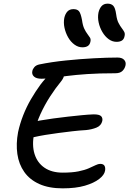

<svg xmlns="http://www.w3.org/2000/svg" viewBox="-20 -1024 708 1051"><path d="M323 7Q248 7 195.5 -16.5Q143 -40 113 -82.5Q83 -125 75 -181Q67 -237 79 -301Q89 -347 107 -393Q125 -439 149.5 -481Q174 -523 201 -560Q225 -592 250.5 -615Q276 -638 303 -638Q316 -638 323.5 -631.5Q331 -625 330.5 -612.5Q330 -600 317 -582Q284 -542 254 -495.5Q224 -449 201 -398.5Q178 -348 167 -294Q154 -230 169 -181.5Q184 -133 223.5 -106Q263 -79 323 -79Q375 -79 409.5 -86Q444 -93 466.5 -103Q489 -113 503.5 -120Q518 -127 528 -127Q546 -127 552 -116.5Q558 -106 555 -89Q551 -66 522.5 -44Q494 -22 444.5 -7.5Q395 7 323 7ZM169 -274Q146 -269 134.5 -274Q123 -279 120.5 -290.5Q118 -302 120 -314Q124 -332 144 -345Q164 -358 197 -364Q231 -370 271.5 -375.5Q312 -381 352 -385.5Q392 -390 428 -393.5Q464 -397 493 -398Q523 -398 533 -388.5Q543 -379 540 -362Q534 -336 508 -325.5Q482 -315 451 -312Q415 -310 376.5 -305.5Q338 -301 300 -296Q262 -291 228.5 -285.5Q195 -280 169 -274ZM208 -593Q179 -593 166 -605Q153 -617 157 -635Q159 -646 168 -656.5Q177 -667 194 -671Q262 -685 340.5 -693Q419 -701 493.5 -705Q568 -709 623 -709Q648 -709 659.5 -696.5Q671 -684 667 -666Q663 -648 650 -635.5Q637 -623 611 -623Q522 -623 457 -618.5Q392 -614 346 -608Q300 -602 266.5 -597.5Q233 -593 208 -593ZM618 -795Q595 -795 575 -809.5Q555 -824 540.5 -848.5Q526 -873 520 -901Q514 -929 519 -955Q524 -977 536 -990.5Q548 -1004 569 -1004Q589 -1004 600 -992.5Q611 -981 616 -945Q620 -915 629 -898Q638 -881 646.5 -870Q655 -859 660 -849.5Q665 -840 662 -827Q659 -810 648 -802.5Q637 -795 618 -795ZM431 -765Q408 -765 387.5 -780Q367 -795 353 -819.5Q339 -844 333 -872Q327 -900 332 -926Q337 -948 349 -961Q361 -974 382 -974Q403 -974 412.5 -962.5Q422 -951 429 -914Q433 -884 441.5 -866.5Q450 -849 458.5 -838Q467 -827 472.5 -818Q478 -809 475 -796Q472 -780 461 -772.5Q450 -765 431 -765Z"/></svg>

Font: Shantell Sans
Style: Italic
Weight: 400
Italic angle: -11°
Designer: Stephen Nixon, Anya Danilova, Shantell Martin
Foundry: Arrow Type
Version: Version 1.011;[c5ecc13dd]